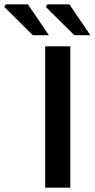

<svg xmlns="http://www.w3.org/2000/svg" viewBox="-126 -868 438 888"><path d="M83 0V-653.8H199.2V0ZM25.9 -705.1 -106 -835.9 -99.1 -848.1H2.9L100.1 -705.1ZM217.8 -705.1 85.9 -835.9 92.8 -848.1H194.8L292 -705.1Z"/></svg>

Font: Source Sans 3 Semibold
Style: Regular
Weight: 600
Designer: Paul D. Hunt
Foundry: Adobe
Version: Version 3.052;hotconv 1.1.0;makeotfexe 2.6.0